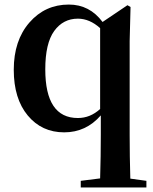

<svg xmlns="http://www.w3.org/2000/svg" viewBox="-20 -571 677 851"><path d="M423.8 -87.9V-446.3Q377 -488.3 325.2 -488.3Q259.8 -488.3 220.2 -433.6Q180.7 -378.9 180.7 -263.7Q180.7 -47.9 325.2 -47.9Q379.9 -47.9 423.8 -87.9ZM557.6 220.7 628.9 230.5V259.8H337.9V230.5L423.8 219.7Q426.8 121.1 426.8 25.4V-59.6Q361.3 15.6 264.6 15.6Q165 15.6 103 -59.1Q41 -133.8 41 -261.7Q41 -391.6 110.4 -471.2Q179.7 -550.8 285.2 -550.8Q377 -550.8 434.6 -473.6L544.9 -547.9L558.6 -540L554.7 -388.7V25.4Q554.7 123 557.6 220.7Z"/></svg>

Font: GenYoMin TW TTF Bold
Style: Regular
Weight: 700
Version: Version 1.300